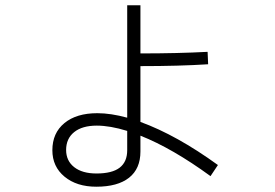

<svg xmlns="http://www.w3.org/2000/svg" viewBox="-20 -655 1040 726"><path d="M776 11Q632 -94 511 -142V-82Q511 -17 468 17Q425 51 344 51Q270 51 224 13Q178 -25 178 -87Q178 -152 223.5 -189.5Q269 -227 348 -227Q399 -227 461 -210V-635H511V-453Q653 -453 765 -459L767 -412Q658 -405 511 -405V-194Q648 -144 804 -31ZM461 -160Q396 -180 346 -180Q291 -180 260.5 -155.5Q230 -131 230 -88Q230 -47 260.5 -23Q291 1 345 1Q404 1 432.5 -21Q461 -43 461 -87Z"/></svg>

Font: IBM Plex Sans JP Light
Style: Regular
Weight: 300
Designer: Mike Abbink; Paul van der Laan; Pieter van Rosmalen; Wujin Sim; Yejin Wi; Jinhee Kim; Boomi Park; Yona Kim; Kichan Ma
Foundry: Sandoll Inc.
Version: Version 1.002